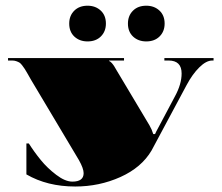

<svg xmlns="http://www.w3.org/2000/svg" viewBox="-20 -662 792 686"><path d="M292.8 -641.6Q321.2 -641.6 339.8 -624.3Q358.4 -607.1 358.4 -577.8Q358.4 -549.8 340.5 -531.9Q322.6 -514 292.8 -514Q264.4 -514 245.8 -531.2Q227.3 -548.5 227.3 -577.8Q227.3 -605.8 245.2 -623.7Q263.1 -641.6 292.8 -641.6ZM502.6 -641.6Q531 -641.6 549.6 -624.3Q568.2 -607.1 568.2 -577.8Q568.2 -549.8 550.3 -531.9Q532.3 -514 502.6 -514Q474.2 -514 455.6 -531.2Q437.1 -548.5 437.1 -577.8Q437.1 -605.8 455 -623.7Q472.9 -641.6 502.6 -641.6ZM74.3 -38.9V-149.5H83Q102.3 -118.9 125.7 -90.3Q149 -61.6 180.9 -37.4Q212.8 -13.1 238.6 -13.1Q278.8 -13.1 278.8 -43.3Q278.8 -59.9 262.2 -89.6L90.5 -377.6Q86.5 -384.6 79.1 -397.7Q71.7 -410.8 68.6 -415.4Q65.6 -420 59.7 -427.9Q53.8 -435.8 49.4 -438.4Q45 -441 38.2 -443.4Q31.5 -445.8 23.2 -445.8H8.7V-454.5H423.1V-445.8H369.8V-444.1Q374.6 -442.3 379.4 -436.8Q384.2 -431.4 387.7 -425.9Q391.2 -420.5 397.7 -408.9Q404.3 -397.3 409.1 -389.9L514 -214.2Q522.7 -199.3 527.5 -183.1H534.1Q535 -186.6 549.8 -213.7L605.3 -318.2Q628.9 -361.5 628.9 -399.5Q628.9 -445.8 582.2 -445.8H567.3V-454.5H743V-445.8H738.6Q716.8 -445.8 692.1 -421.3Q667.4 -396.9 646.9 -358.4L521.4 -124.1Q485.6 -63.4 410.2 -29.5Q334.8 4.4 248.7 4.4Q149 4.4 74.3 -38.9Z"/></svg>

Font: FoglihtenBlackPcs
Style: BlackPcs
Weight: 900
Version: Version 0.75